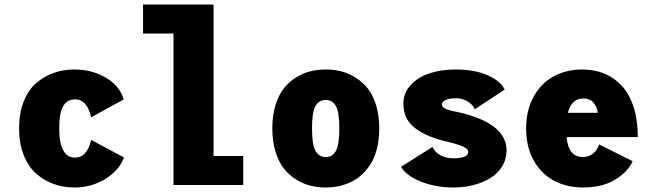

<svg xmlns="http://www.w3.org/2000/svg" viewBox="-20 -820 2890 851"><path d="M529.5 -122Q508.5 -65 447 -27Q385.5 11 310.5 11Q261 11 217.8 -4.5Q174.5 -20 139.8 -51Q105 -82 84.8 -133.2Q64.5 -184.5 64.5 -251Q64.5 -318 84.8 -369.5Q105 -421 139.8 -451.2Q174.5 -481.5 217.8 -496.8Q261 -512 310.5 -512Q387.5 -512 449 -475.8Q510.5 -439.5 528.5 -379.5L384 -300Q366 -379.5 313 -379.5Q278 -379.5 260.2 -350Q242.5 -320.5 242.5 -251Q242.5 -121.5 313 -121.5Q366 -121.5 384 -200Z M926.5 -128.5H1058V0H749V-671.5H614V-800H926.5Z M1424 11Q1388.5 11 1356 3Q1323.5 -5 1292.2 -24.5Q1261 -44 1238 -73.2Q1215 -102.5 1201 -148.2Q1187 -194 1187 -251Q1187 -308 1201 -353.5Q1215 -399 1237.8 -428Q1260.5 -457 1291.8 -476.5Q1323 -496 1355.8 -504Q1388.5 -512 1424 -512Q1459 -512 1491.5 -504Q1524 -496 1555.5 -476.5Q1587 -457 1610 -428Q1633 -399 1647 -353.5Q1661 -308 1661 -251Q1661 -203 1651.2 -163.2Q1641.5 -123.5 1624.2 -95.5Q1607 -67.5 1584.5 -46.5Q1562 -25.5 1535 -13Q1508 -0.5 1480.5 5.2Q1453 11 1424 11ZM1424 -124Q1453.5 -124 1468.8 -151.2Q1484 -178.5 1484 -251Q1484 -323 1468.8 -350Q1453.5 -377 1424 -377Q1393.5 -377 1378.2 -350Q1363 -323 1363 -251Q1363 -178 1378.5 -151Q1394 -124 1424 -124Z M1991 11Q1911.5 11 1846.5 -14.8Q1781.5 -40.5 1757.5 -80.5L1896.5 -168.5Q1908 -145 1932 -131.8Q1956 -118.5 1990 -118.5Q2055.5 -118.5 2055.5 -147Q2055.5 -160.5 2030 -171.5Q2004.5 -182.5 1945.5 -196Q1860.5 -218 1814.2 -256.5Q1768 -295 1768 -360Q1768 -408.5 1800.8 -443.8Q1833.5 -479 1885 -495.5Q1936.5 -512 1999 -512Q2083 -512 2140.2 -487Q2197.5 -462 2217 -423L2084 -335.5Q2077.5 -354.5 2054 -369.5Q2030.5 -384.5 2002 -384.5Q1972 -384.5 1955.2 -376.8Q1938.5 -369 1938.5 -357.5Q1938.5 -344.5 1957.8 -336.5Q1977 -328.5 2017.5 -321.5Q2225 -272 2225 -154Q2225 -114 2205.2 -82Q2185.5 -50 2152.2 -30Q2119 -10 2077.5 0.5Q2036 11 1991 11Z M2784 -105.5Q2763.5 -59 2707 -24Q2650.5 11 2564 11Q2492.5 11 2436 -18.8Q2379.5 -48.5 2345.8 -108.5Q2312 -168.5 2312 -250.5Q2312 -332.5 2345.8 -392.5Q2379.5 -452.5 2435.2 -482.2Q2491 -512 2561.5 -512Q2614.5 -512 2658.8 -493.8Q2703 -475.5 2736.2 -439.5Q2769.5 -403.5 2788.2 -345.5Q2807 -287.5 2807 -212.5H2491Q2496 -166 2514 -145Q2532 -124 2564 -124Q2588.5 -124 2608 -139Q2627.5 -154 2635.5 -180ZM2565.5 -383.5Q2513.5 -383.5 2497 -320H2629Q2628 -342.5 2612.2 -363Q2596.5 -383.5 2565.5 -383.5Z"/></svg>

Font: League Mono Narrow ExtraBold
Style: Regular
Weight: 800
Width: 3
Designer: Tyler Finck
Foundry: The League of Moveable Type / Tyler Finck
Version: Version 2.210